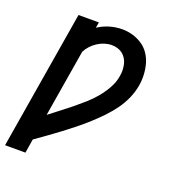

<svg xmlns="http://www.w3.org/2000/svg" viewBox="-141 -645 876 957"><g transform="rotate(20 296.5 -166.5)"><path d="M-7 205 115 -530H223L218 -500Q247 -519 279.5 -528.5Q312 -538 345 -538Q374 -538 401.5 -530Q429 -522 452 -506.5Q475 -491 490.5 -468Q506 -445 513.5 -418Q521 -391 522.5 -361.5Q524 -332 519 -303Q513 -268 498 -233.5Q483 -199 460.5 -168Q438 -137 411.5 -109.5Q385 -82 356.5 -56Q328 -30 298 -6Q268 18 237.5 41Q207 64 175.5 86.5Q144 109 113 131L101 205ZM136 -8Q164 -30 192.5 -51.5Q221 -73 248.5 -95.5Q276 -118 302.5 -141.5Q329 -165 351.5 -192.5Q374 -220 391 -251Q408 -282 413 -315Q416 -331 415.5 -347Q415 -363 411.5 -378Q408 -393 400 -406Q392 -419 380.5 -428Q369 -437 354 -441.5Q339 -446 323 -446Q304 -446 285 -440Q266 -434 249 -423Q232 -412 218 -397Q204 -382 195 -364Z"/></g></svg>

Font: Iosevka Curly SmBdEx
Style: Italic
Weight: 600
Width: 7
Italic angle: -9°
Monospace: yes
Designer: Belleve Invis
Foundry: Belleve Invis
Version: Version 11.1.0; ttfautohint (v1.8.3)